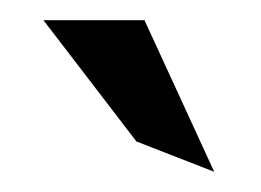

<svg xmlns="http://www.w3.org/2000/svg" viewBox="-20 -772 258 190"><path d="M23 -752 115 -632 192 -602 123 -752Z"/></svg>

Font: Charger Sport
Style: Nrw
Weight: 400
Designer: Jasper
Foundry: Cannot Into Space Fonts
Version: Version 1.1